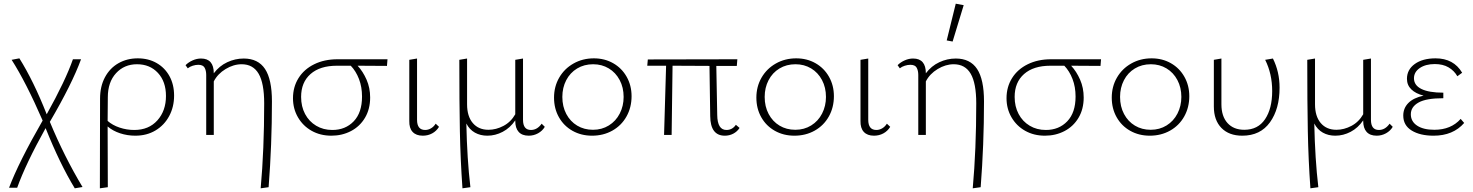

<svg xmlns="http://www.w3.org/2000/svg" viewBox="-20 -731 7981 1040"><path d="M385 289Q304 156 227 -37Q119 157 73 286H29Q81 148 211 -78Q121 -285 43 -407L85 -415Q162 -292 233 -112Q335 -295 375 -410H419Q370 -276 250 -71Q328 117 427 282Z M923 -213Q923 -152 896.5 -102.5Q870 -53 822.5 -24.5Q775 4 713 4Q670 4 630.5 -9Q591 -22 563 -46Q563 173 564 283L521 289Q522 125 522 -197Q522 -263 548.5 -312.5Q575 -362 621.5 -388.5Q668 -415 726 -415Q784 -415 828.5 -389.5Q873 -364 898 -318.5Q923 -273 923 -213ZM879 -211Q879 -289 835.5 -336Q792 -383 722 -383Q653 -383 608.5 -334.5Q564 -286 564 -204Q564 -116 563 -76Q589 -53 627.5 -40Q666 -27 707 -27Q786 -27 832.5 -79Q879 -131 879 -211Z M1453 -182Q1453 52 1435 283L1392 289Q1411 79 1411 -171Q1411 -280 1381 -331.5Q1351 -383 1289 -383Q1245 -383 1202 -357Q1159 -331 1138 -290V0H1097V-325Q1097 -348 1088.5 -364Q1080 -380 1054 -380Q1040 -380 1024 -375Q1008 -370 997 -361L985 -378Q1001 -394 1023.5 -404Q1046 -414 1069 -414Q1138 -414 1138 -334Q1168 -374 1211 -394Q1254 -414 1300 -414Q1378 -414 1415.5 -357.5Q1453 -301 1453 -182Z M2076 -374Q2023 -375 1917 -375Q1946 -344 1965.5 -299.5Q1985 -255 1985 -203Q1985 -140 1957 -93Q1929 -46 1881 -21Q1833 4 1775 4Q1715 4 1668 -22.5Q1621 -49 1594 -95.5Q1567 -142 1567 -199Q1567 -260 1597 -308Q1627 -356 1682 -383Q1737 -410 1808 -410H2079ZM1880 -375H1805Q1713 -375 1662 -330Q1611 -285 1611 -206Q1611 -154 1632.5 -113.5Q1654 -73 1692.5 -50Q1731 -27 1780 -27Q1851 -27 1896 -74Q1941 -121 1941 -208Q1941 -260 1924.5 -303Q1908 -346 1880 -375Z M2197 -76V-407L2239 -414V-82Q2239 -27 2283 -27Q2299 -27 2314 -35.5Q2329 -44 2340 -61L2358 -44Q2344 -21 2321 -8.5Q2298 4 2270 4Q2234 4 2215 -16.5Q2196 -37 2197 -76Z M2931 -44Q2918 -22 2894.5 -9Q2871 4 2844 4Q2808 4 2789.5 -16.5Q2771 -37 2771 -76V-79Q2743 -38 2703 -17Q2663 4 2620 4Q2582 4 2552.5 -12.5Q2523 -29 2506 -62Q2510 131 2528 283L2485 289Q2474 134 2471 -20.5Q2468 -175 2468 -407L2510 -414V-166Q2510 -101 2541 -64.5Q2572 -28 2626 -28Q2667 -28 2707 -49Q2747 -70 2771 -112V-407L2813 -414V-82Q2813 -27 2856 -27Q2890 -27 2914 -61Z M2981 -202Q2981 -262 3009 -310.5Q3037 -359 3086.5 -387Q3136 -415 3197 -415Q3255 -415 3301.5 -388.5Q3348 -362 3374.5 -315Q3401 -268 3401 -210Q3401 -149 3373.5 -100Q3346 -51 3297 -23.5Q3248 4 3187 4Q3128 4 3081 -22.5Q3034 -49 3007.5 -96Q2981 -143 2981 -202ZM3358 -206Q3358 -257 3336.5 -297.5Q3315 -338 3277.5 -360.5Q3240 -383 3193 -383Q3144 -383 3106 -360Q3068 -337 3047 -296.5Q3026 -256 3026 -206Q3026 -154 3047.5 -113.5Q3069 -73 3106.5 -50.5Q3144 -28 3192 -28Q3240 -28 3278 -51.5Q3316 -75 3337 -116Q3358 -157 3358 -206Z M3986 -38Q3973 -18 3952 -7Q3931 4 3906 4Q3828 4 3827 -102L3823 -374L3623 -375L3618 0H3577L3588 -375H3486L3489 -409L3974 -410L3971 -374H3860L3865 -108Q3866 -27 3915 -27Q3947 -27 3966 -55Z M4077 -202Q4077 -262 4105 -310.5Q4133 -359 4182.5 -387Q4232 -415 4293 -415Q4351 -415 4397.5 -388.5Q4444 -362 4470.5 -315Q4497 -268 4497 -210Q4497 -149 4469.5 -100Q4442 -51 4393 -23.5Q4344 4 4283 4Q4224 4 4177 -22.5Q4130 -49 4103.5 -96Q4077 -143 4077 -202ZM4454 -206Q4454 -257 4432.5 -297.5Q4411 -338 4373.5 -360.5Q4336 -383 4289 -383Q4240 -383 4202 -360Q4164 -337 4143 -296.5Q4122 -256 4122 -206Q4122 -154 4143.5 -113.5Q4165 -73 4202.5 -50.5Q4240 -28 4288 -28Q4336 -28 4374 -51.5Q4412 -75 4433 -116Q4454 -157 4454 -206Z M4641 -76V-407L4683 -414V-82Q4683 -27 4727 -27Q4743 -27 4758 -35.5Q4773 -44 4784 -61L4802 -44Q4788 -21 4765 -8.5Q4742 4 4714 4Q4678 4 4659 -16.5Q4640 -37 4641 -76Z M5140 -506 5108 -512 5157 -711 5200 -703ZM5310 -182Q5310 52 5292 283L5249 289Q5268 79 5268 -171Q5268 -280 5238 -331.5Q5208 -383 5146 -383Q5102 -383 5059 -357Q5016 -331 4995 -290V0H4954V-325Q4954 -348 4945.5 -364Q4937 -380 4911 -380Q4897 -380 4881 -375Q4865 -370 4854 -361L4842 -378Q4858 -394 4880.5 -404Q4903 -414 4926 -414Q4995 -414 4995 -334Q5025 -374 5068 -394Q5111 -414 5157 -414Q5235 -414 5272.5 -357.5Q5310 -301 5310 -182Z M5941 -374Q5888 -375 5782 -375Q5811 -344 5830.5 -299.5Q5850 -255 5850 -203Q5850 -140 5822 -93Q5794 -46 5746 -21Q5698 4 5640 4Q5580 4 5533 -22.5Q5486 -49 5459 -95.5Q5432 -142 5432 -199Q5432 -260 5462 -308Q5492 -356 5547 -383Q5602 -410 5673 -410H5944ZM5745 -375H5670Q5578 -375 5527 -330Q5476 -285 5476 -206Q5476 -154 5497.5 -113.5Q5519 -73 5557.5 -50Q5596 -27 5645 -27Q5716 -27 5761 -74Q5806 -121 5806 -208Q5806 -260 5789.5 -303Q5773 -346 5745 -375Z M6002 -202Q6002 -262 6030 -310.5Q6058 -359 6107.5 -387Q6157 -415 6218 -415Q6276 -415 6322.5 -388.5Q6369 -362 6395.5 -315Q6422 -268 6422 -210Q6422 -149 6394.5 -100Q6367 -51 6318 -23.5Q6269 4 6208 4Q6149 4 6102 -22.5Q6055 -49 6028.5 -96Q6002 -143 6002 -202ZM6379 -206Q6379 -257 6357.5 -297.5Q6336 -338 6298.5 -360.5Q6261 -383 6214 -383Q6165 -383 6127 -360Q6089 -337 6068 -296.5Q6047 -256 6047 -206Q6047 -154 6068.5 -113.5Q6090 -73 6127.5 -50.5Q6165 -28 6213 -28Q6261 -28 6299 -51.5Q6337 -75 6358 -116Q6379 -157 6379 -206Z M6555 -154V-407L6596 -414V-166Q6596 -101 6629 -64.5Q6662 -28 6720 -28Q6794 -28 6832.5 -85.5Q6871 -143 6871 -238Q6871 -331 6833 -407L6875 -414Q6911 -342 6911 -256Q6911 -141 6859 -68.5Q6807 4 6709 4Q6637 4 6596 -38Q6555 -80 6555 -154Z M7524 -44Q7511 -22 7487.5 -9Q7464 4 7437 4Q7401 4 7382.5 -16.5Q7364 -37 7364 -76V-79Q7336 -38 7296 -17Q7256 4 7213 4Q7175 4 7145.5 -12.5Q7116 -29 7099 -62Q7103 131 7121 283L7078 289Q7067 134 7064 -20.5Q7061 -175 7061 -407L7103 -414V-166Q7103 -101 7134 -64.5Q7165 -28 7219 -28Q7260 -28 7300 -49Q7340 -70 7364 -112V-407L7406 -414V-82Q7406 -27 7449 -27Q7483 -27 7507 -61Z M7911 -65Q7851 4 7745 4Q7672 4 7626.5 -24Q7581 -52 7581 -105Q7581 -145 7608.5 -173Q7636 -201 7691 -213Q7648 -224 7624.5 -247Q7601 -270 7601 -304Q7601 -354 7643.5 -384.5Q7686 -415 7756 -415Q7854 -415 7900 -337L7874 -318Q7857 -348 7826.5 -366Q7796 -384 7752 -384Q7702 -384 7670.5 -362.5Q7639 -341 7639 -307Q7639 -269 7679.5 -249Q7720 -229 7798 -229V-199Q7705 -199 7663.5 -175.5Q7622 -152 7622 -112Q7622 -73 7656 -50.5Q7690 -28 7749 -28Q7840 -28 7892 -87Z"/></svg>

Font: Ysabeau Infant Light
Style: Regular
Weight: 300
Designer: Christian Thalmann (Catharsis Fonts)
Version: Version 0.003